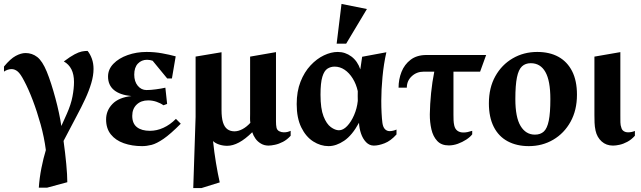

<svg xmlns="http://www.w3.org/2000/svg" viewBox="-32 -731 3275 981"><path d="M166.3 228Q169.5 179 179.6 127.7Q189.8 76.4 202.3 35.7Q193.9 -29.6 175.6 -95.4Q157.3 -161.2 135.2 -219.2Q113.1 -277.2 91.4 -317.6Q72.8 -354 58.1 -366Q43.5 -378 26.9 -378Q17.4 -378 7.1 -374.6Q-3.2 -371.1 -11.6 -365.1V-391.1Q21.1 -430.8 48.3 -445.4Q75.5 -460 98.6 -460Q132.1 -460 158.4 -439.6Q184.6 -419.2 206.9 -365.1Q218.4 -337 229.7 -301.8Q241 -266.6 251.2 -228.6Q261.5 -190.6 269.2 -154.1Q277 -117.5 281.4 -87.2L309.3 -149.1Q330.8 -197.4 338.4 -238.3Q346.1 -279.1 346.1 -312.1Q346.1 -350.6 332.9 -376.8Q319.6 -402.9 294.1 -417Q327.9 -442.4 349.4 -453.6Q371 -464.9 386 -467.9Q401 -470.9 415.6 -470.9Q429.2 -453.9 437.6 -430.4Q445.9 -407 445.9 -379Q445.9 -345.2 434.4 -306.3Q422.9 -267.4 403.4 -225.4Q384 -183.5 360.1 -139.1L292.7 -10.9Q301.4 51.3 306.6 107.3Q311.9 163.4 311.9 200L208.1 228Z M694.1 15.6Q642.5 15.6 600.6 0.8Q558.6 -14 534.4 -44.2Q510.1 -74.4 510.1 -120.6Q510.1 -166.1 542.4 -199.6Q574.6 -233.1 639.4 -240.1Q580.4 -245.9 550.2 -271.1Q520 -296.4 520 -340.1Q520 -376.8 547.5 -405.2Q575 -433.6 620.1 -449.6Q665.1 -465.6 716.9 -465.6Q757.6 -465.6 795.6 -458.7Q833.5 -451.9 865.7 -443.1L846.4 -330H822.4L747.9 -420.6Q743.2 -422.6 734.9 -424.1Q726.6 -425.6 719.6 -425.6Q691.2 -425.6 672.6 -406.1Q653.9 -386.5 653.9 -349.7Q653.9 -314.5 671.9 -292.7Q690 -270.9 716.7 -270.9Q737.4 -270.9 764.7 -274.6Q792.1 -278.2 812.9 -283L821.9 -200L803.1 -193.1Q788.1 -204.1 767.4 -211.1Q746.6 -218.1 725.1 -218.1Q688.6 -218.1 666.2 -196.6Q643.7 -175.1 643.7 -139.1Q643.7 -99.9 667.7 -81.2Q691.6 -62.6 734.1 -62.6Q769 -62.6 803 -78.1Q837 -93.5 866.9 -123.7L891.6 -98.9Q839.1 -46 803.6 -21.6Q768 2.7 742.6 9.2Q717.2 15.6 694.1 15.6Z M955.4 230 967.4 -134V-441.9L1099.9 -464.1V-169Q1099.9 -129.7 1107.3 -105.8Q1114.7 -81.9 1129.7 -70.9Q1144.7 -60 1166 -60Q1185.4 -60 1206.6 -71.1Q1227.8 -82.3 1247.1 -103.4Q1245.3 -115.9 1245.6 -127.1Q1245.9 -138.3 1245.9 -148.5V-441.7L1378.1 -464.7V-144.1Q1378.1 -130.1 1378.1 -110.9Q1378 -91.8 1380.9 -78.1Q1384 -65.9 1394.9 -60.4Q1405.9 -54.9 1417.9 -54.9Q1428.2 -54.9 1436.1 -56.7Q1443.9 -58.5 1453.1 -62.6V-37.4Q1435.1 -17.5 1413.9 -6.4Q1392.6 4.6 1372.9 8.7Q1353.3 12.9 1340 12.9Q1318.4 12.9 1301.2 2.7Q1284 -7.4 1273.2 -22.8Q1262.4 -38.1 1256.8 -55.4Q1221.1 -20.1 1189.3 -3.1Q1157.5 14 1129 14Q1106.9 14 1087.2 7.3Q1067.5 0.6 1056.5 -10.3Q1062.5 47.4 1071.6 101.9Q1080.7 156.4 1090.7 200.9L997.2 230Z M1646.8 15.6Q1606 15.6 1568.4 -8.3Q1530.8 -32.3 1507.3 -80.2Q1483.9 -128.1 1483.9 -199.1Q1483.9 -263.7 1503.4 -313.3Q1522.9 -362.9 1554.7 -396.9Q1586.5 -430.9 1623.1 -448.2Q1659.6 -465.6 1693.8 -465.6Q1731.8 -465.6 1763.2 -442.4Q1794.6 -419.2 1809 -376.6Q1811.4 -390.4 1813.8 -409.9Q1816.3 -429.5 1818.4 -441L1942.1 -464Q1928.5 -404.1 1922.3 -337.7Q1916.1 -271.3 1916.1 -216.4Q1916.1 -182.9 1917.6 -154.2Q1919 -125.5 1921.9 -102.9Q1925 -81.1 1934.9 -71.1Q1944.7 -61 1958.9 -61Q1966.7 -61 1976.1 -63.1Q1985.4 -65.1 1993.9 -69.1V-44.1Q1963.9 -10.9 1933 1Q1902.1 12.9 1878 12.9Q1855.4 12.9 1838.4 -4.6Q1821.5 -22.1 1812.4 -49.2Q1803.4 -76.3 1802.3 -103.9Q1767 -39.1 1726.3 -11.8Q1685.6 15.6 1646.8 15.6ZM1699.9 -65.4Q1721.1 -65.4 1741.6 -86.8Q1762.1 -108.2 1777.1 -142.7Q1792.1 -177.1 1796.1 -215.5Q1795.5 -229.1 1795.7 -240.7Q1795.9 -252.2 1796 -265.3Q1788 -301.6 1770.1 -330.2Q1752.3 -358.8 1728.6 -374.7Q1704.9 -390.6 1677.6 -390.6Q1657.5 -390.6 1641 -380.1Q1624.5 -369.6 1615.1 -338.9Q1605.6 -308.1 1605.6 -246.9Q1605.6 -176 1621 -136.7Q1636.4 -97.4 1658.6 -81.4Q1680.7 -65.4 1699.9 -65.4ZM1688.1 -507.9 1712.9 -711 1842.7 -684.9 1736.7 -507.9Z M2260.9 12Q2223.1 12 2201.9 -10.9Q2180.6 -33.7 2172.2 -70.2Q2163.8 -106.6 2164.1 -147.1Q2164.9 -198.6 2170.6 -255.8Q2176.4 -313 2186.9 -364.9H2133.1Q2096.9 -364.9 2071.7 -341.4Q2046.6 -317.9 2046.6 -283.1H2004.4Q2004.4 -325.4 2019.4 -363.5Q2034.4 -401.6 2066.1 -425.8Q2097.9 -450 2146.9 -450H2451.9L2421.1 -364.9H2284.9V-145Q2284.9 -131 2285.4 -117Q2285.9 -103 2288.9 -90Q2292.9 -72 2305 -63Q2317.1 -54 2336.1 -54Q2346.1 -54 2356.9 -56.2Q2367.7 -58.5 2380.7 -62.6V-44.6Q2370.5 -31 2350.6 -17.9Q2330.7 -4.9 2307.4 3.6Q2284 12 2260.9 12Z M2669.9 15.6Q2607.9 15.6 2561.7 -9.2Q2515.5 -34 2490.7 -83.1Q2465.9 -132.2 2465.9 -202.9Q2465.9 -282.5 2498.7 -341.4Q2531.5 -400.2 2587.7 -432.9Q2643.9 -465.6 2712.9 -465.6Q2775.9 -465.6 2821.1 -440.8Q2866.2 -416 2891.1 -367.4Q2915.9 -318.8 2915.9 -247.1Q2915.9 -167.9 2883.1 -108.8Q2850.3 -49.8 2794.6 -17.1Q2738.9 15.6 2669.9 15.6ZM2701.1 -43.1Q2729.5 -43.1 2746.7 -59.1Q2763.9 -75 2771.9 -114.6Q2780 -154.1 2780 -224.9Q2780 -318.4 2754.6 -363.2Q2729.1 -408.1 2679.9 -408.1Q2652.5 -408.1 2635 -391.9Q2617.5 -375.6 2609.3 -335.8Q2601.1 -295.9 2601.1 -225.1Q2601.1 -131.6 2627.8 -87.4Q2654.5 -43.1 2701.1 -43.1Z M3100.1 12.9Q3065.5 12.9 3042 -8.3Q3018.5 -29.5 3011 -63.3Q3006.5 -84.3 3005.8 -104.1Q3005.1 -124 3005.1 -143V-441.7L3137.6 -464.7V-144.1Q3137.6 -122.5 3137.8 -106.5Q3138 -90.5 3142.9 -78.1Q3145.6 -67.1 3154.9 -61Q3164.1 -54.9 3177.6 -54.9Q3187 -54.9 3196.1 -56.9Q3205.2 -59 3211.9 -62V-37.4Q3193.9 -17.5 3173.2 -6.4Q3152.6 4.6 3133.5 8.7Q3114.4 12.9 3100.1 12.9Z"/></svg>

Font: Ancizar Serif Light
Style: Regular
Weight: 300
Designer: Cesar Puertas, Viviana Monsalve, Julian Moncada, Julian Prieto, Jose Castro, Felipe Aragon, Mariel Hernandez, Sara Alarc
Version: Version 8.100